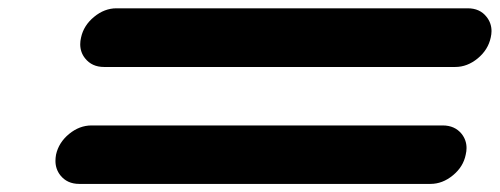

<svg xmlns="http://www.w3.org/2000/svg" viewBox="-20 -587 1210 465"><path d="M1052.2 -283.2Q1081.5 -283.2 1098.1 -262.7Q1109.9 -247.6 1109.9 -228.5Q1109.9 -220.7 1107.9 -212.4Q1102.1 -183.1 1076.9 -162.4Q1051.8 -141.6 1022.5 -141.6H171.9Q142.6 -141.6 126 -162.6Q114.3 -177.7 114.3 -197.3Q114.3 -204.6 115.7 -212.4Q122.1 -241.7 147.2 -262.5Q172.4 -283.2 201.7 -283.2ZM231.9 -424.8Q202.6 -424.8 186 -445.8Q174.3 -460.4 174.3 -480Q174.3 -487.8 176.3 -496.1Q182.6 -525.4 207.8 -546.1Q232.9 -566.9 262.2 -566.9H1112.8Q1142.1 -566.9 1158.2 -546.4Q1170.4 -531.2 1170.4 -511.7Q1170.4 -504.4 1168.5 -496.1Q1162.1 -466.3 1137 -445.6Q1111.8 -424.8 1082.5 -424.8Z"/></svg>

Font: Robtronika
Style: Italic
Weight: 400
Italic angle: -12°
Designer: GGBot
Version: 1.00